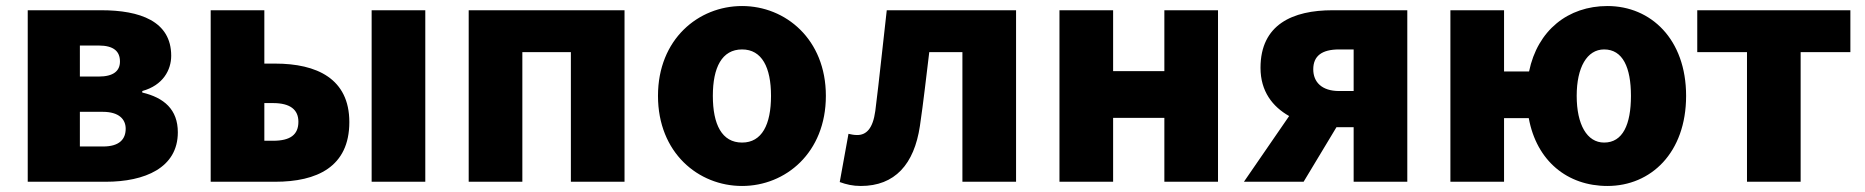

<svg xmlns="http://www.w3.org/2000/svg" viewBox="-20 -603 6189 637"><path d="M72 0H331C460 0 570 -46 570 -164C570 -240 524 -279 452 -296V-301C521 -320 548 -371 548 -418C548 -533 444 -569 316 -569H72ZM245 -349V-452H307C358 -452 378 -432 378 -399C378 -368 357 -349 307 -349ZM245 -117V-232H321C375 -232 397 -207 397 -176C397 -142 377 -117 322 -117Z M679 0H893C1031 0 1139 -49 1139 -198C1139 -342 1031 -392 893 -392H857V-569H679ZM857 -136V-261H886C943 -261 970 -239 970 -199C970 -156 943 -136 886 -136ZM1213 0H1391V-569H1213Z M1535 0H1713V-430H1874V0H2052V-569H1535Z M2442 14C2586 14 2720 -96 2720 -285C2720 -473 2586 -583 2442 -583C2297 -583 2163 -473 2163 -285C2163 -96 2297 14 2442 14ZM2442 -130C2375 -130 2345 -190 2345 -285C2345 -379 2375 -439 2442 -439C2508 -439 2538 -379 2538 -285C2538 -190 2508 -130 2442 -130Z M2836 14C2949 14 3013 -58 3032 -185C3044 -266 3053 -349 3063 -430H3173V0H3351V-569H2922C2909 -458 2898 -345 2884 -235C2876 -176 2854 -155 2824 -155C2813 -155 2804 -157 2795 -159L2766 1C2788 9 2809 14 2836 14Z M3495 0H3673V-212H3843V0H4021V-569H3843V-367H3673V-569H3495Z M4423 -301C4365 -301 4337 -331 4337 -373C4337 -417 4365 -439 4423 -439H4471V-301ZM4107 0H4305L4414 -181H4471V0H4649V-569H4401C4269 -569 4162 -522 4162 -378C4162 -300 4202 -249 4257 -218Z M5302 -130C5245 -130 5211 -190 5211 -285C5211 -379 5245 -439 5302 -439C5364 -439 5391 -379 5391 -285C5391 -190 5364 -130 5302 -130ZM5313 14C5457 14 5574 -96 5574 -285C5574 -473 5457 -583 5313 -583C5182 -583 5081 -502 5053 -366H4970V-569H4792V0H4970V-211H5052C5078 -69 5180 14 5313 14Z M5776 0H5954V-430H6119V-569H5611V-430H5776Z"/></svg>

Font: Noto Sans TC Black
Style: Regular
Weight: 900
Designer: Ryoko NISHIZUKA 西塚涼子 (kana, bopomofo & ideographs); Paul D. Hunt (Latin, Greek & Cyrillic); Sandoll Communications 산돌커뮤니
Foundry: Adobe
Version: Version 2.004;hotconv 1.0.118;makeotfexe 2.5.65603